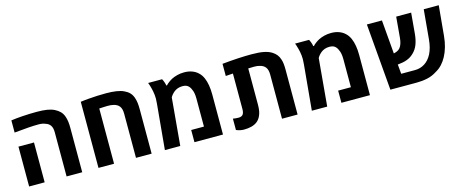

<svg xmlns="http://www.w3.org/2000/svg" viewBox="-37 -1195 4252 1755"><g transform="rotate(-15 2089.0 -317.5)"><path d="M433.1 0V-419.4Q433.1 -459.5 417.7 -482.4Q402.3 -505.4 371.6 -514.6Q347.7 -525.9 306.6 -525.9Q266.1 -525.9 212.4 -522.2Q158.7 -518.6 78.1 -510.3V-625.5Q104 -629.4 129.9 -631.8Q155.8 -634.3 182.1 -636.2Q218.8 -638.7 253.4 -639.9Q288.1 -641.1 320.8 -641.1Q377.9 -641.1 417.7 -634.8Q457.5 -628.4 486.3 -614.3Q515.6 -599.6 535.2 -580.1Q554.7 -560.5 565.4 -530.8Q574.2 -505.4 577.6 -479.7Q581.1 -454.1 581.1 -419.4V0ZM78.6 0V-377H225.6V0Z M734.9 0V-625.5Q750.5 -627.9 769 -629.9Q787.6 -631.8 810.1 -633.8Q895 -641.1 977.1 -641.1Q1087.9 -641.1 1143.1 -615.2Q1172.9 -601.6 1192.1 -582.5Q1211.4 -563.5 1222.2 -533.2Q1231 -508.3 1234.4 -481.7Q1237.8 -455.1 1237.8 -419.4V0H1089.8V-419.4Q1089.8 -463.9 1071.3 -488.3Q1052.7 -512.7 1015.6 -520.5Q995.1 -525.9 963.4 -525.9Q946.8 -525.9 926.8 -524.9Q906.7 -523.9 882.3 -522.5V0Z M1363.3 0 1402.8 -426.8Q1405.8 -457 1405.8 -476.6Q1405.8 -511.2 1398.4 -547.9Q1396.5 -560.5 1391.4 -578.1Q1386.2 -595.7 1382.8 -607.9Q1380.9 -614.3 1378.7 -620.1Q1376.5 -626 1374 -632.3H1506.3Q1523.9 -598.6 1528.8 -566.9H1535.6Q1542.5 -576.2 1562.3 -591.1Q1582 -606 1600.6 -615.2Q1620.1 -625 1650.4 -633.1Q1680.7 -641.1 1716.3 -641.1Q1756.8 -641.1 1789.3 -629.4Q1821.8 -617.7 1844.2 -596.7Q1858.4 -584.5 1868.4 -569.8Q1878.4 -555.2 1885.7 -538.6Q1913.1 -476.6 1913.1 -378.9V0H1643.1V-115.2H1763.7V-378.9Q1763.7 -439 1747.1 -469.2Q1738.8 -492.2 1720.9 -507.6Q1703.1 -522.9 1668.5 -522.9Q1643.6 -522.9 1623.8 -515.6Q1604 -508.3 1589.8 -497.1Q1562.5 -474.6 1548.8 -449.2L1508.8 0Z M2110.4 6.3Q2076.7 6.3 2038.1 -9.3V-116.7Q2065.9 -111.8 2090.8 -111.8Q2120.1 -111.8 2132.6 -128.2Q2145 -144.5 2145 -180.2V-515.1Q2127.9 -514.2 2110.6 -512.7Q2093.3 -511.2 2076.2 -510.3V-625.5Q2154.8 -633.3 2224.6 -637.2Q2294.4 -641.1 2355 -641.1Q2425.3 -641.1 2470.7 -631.8Q2516.1 -622.6 2545.9 -603Q2568.8 -587.9 2583.5 -569.6Q2598.1 -551.3 2606.9 -523.9Q2613.8 -504.4 2616.5 -479.7Q2619.1 -455.1 2619.1 -424.8V0H2471.7V-418.9Q2471.7 -462.4 2453.9 -486.6Q2436 -510.7 2400.4 -519Q2379.9 -525.4 2348.1 -525.4Q2318.8 -525.4 2292.5 -523.9V-180.2Q2292.5 -147.5 2287.8 -121.1Q2283.2 -94.7 2271.5 -71.8Q2258.3 -44.9 2235.8 -27.3Q2191.9 6.3 2110.4 6.3Z M2753.9 0 2793.5 -426.8Q2796.4 -457 2796.4 -476.6Q2796.4 -511.2 2789.1 -547.9Q2787.1 -560.5 2782 -578.1Q2776.9 -595.7 2773.4 -607.9Q2771.5 -614.3 2769.3 -620.1Q2767.1 -626 2764.6 -632.3H2897Q2914.6 -598.6 2919.4 -566.9H2926.3Q2933.1 -576.2 2952.9 -591.1Q2972.7 -606 2991.2 -615.2Q3010.7 -625 3041 -633.1Q3071.3 -641.1 3106.9 -641.1Q3147.5 -641.1 3179.9 -629.4Q3212.4 -617.7 3234.9 -596.7Q3249 -584.5 3259 -569.8Q3269 -555.2 3276.4 -538.6Q3303.7 -476.6 3303.7 -378.9V0H3033.7V-115.2H3154.3V-378.9Q3154.3 -439 3137.7 -469.2Q3129.4 -492.2 3111.6 -507.6Q3093.8 -522.9 3059.1 -522.9Q3034.2 -522.9 3014.4 -515.6Q2994.6 -508.3 2980.5 -497.1Q2953.1 -474.6 2939.5 -449.2L2899.4 0Z M3497.1 0 3443.8 -631.3H3586.4L3613.3 -312Q3629.4 -314.9 3646 -322.5Q3662.6 -330.1 3673.3 -342.8Q3686 -357.4 3693.8 -381.6Q3701.7 -405.8 3704.1 -435.1L3721.2 -631.3H3862.8L3845.7 -437Q3840.8 -381.3 3824.5 -337.4Q3808.1 -293.5 3774.9 -262.7Q3747.1 -235.8 3710.9 -222.4Q3674.8 -209 3628.4 -205.1H3622.1L3630.4 -114.7H3761.2Q3812 -114.7 3853.5 -141.1Q3895 -167.5 3921.9 -219.2Q3949.2 -273.9 3956.5 -351.6L3981.9 -631.3H4124L4097.7 -348.1Q4092.8 -293 4079.1 -245.6Q4065.4 -198.2 4044.9 -160.2Q4025.4 -124 3999.3 -95.7Q3973.1 -67.4 3937.5 -47.9Q3896 -21 3847.9 -10.5Q3799.8 0 3745.6 0Z"/></g></svg>

Font: Open Sans
Style: Bold
Weight: 700
Designer: Monotype Design Team
Foundry: Monotype Imaging Inc.
Version: Version 3.000; ttfautohint (v1.8.4)